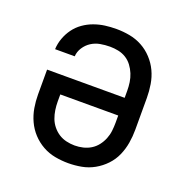

<svg xmlns="http://www.w3.org/2000/svg" viewBox="-104 -633 708 735"><g transform="rotate(20 250.0 -265.0)"><path d="M250 8Q277 8 304 3Q331 -2 355 -15.5Q379 -29 398 -49Q417 -69 428 -94Q439 -119 443.5 -146Q448 -173 448 -200V-330Q448 -357 443.5 -384.5Q439 -412 427.5 -436.5Q416 -461 397 -481.5Q378 -502 354 -515Q330 -528 303 -533Q276 -538 249 -538Q225 -538 202.5 -535Q180 -532 158 -524Q136 -516 117 -502.5Q98 -489 84.5 -470.5Q71 -452 63 -430Q55 -408 54 -385H134Q135 -404 146 -421Q157 -438 173.5 -448.5Q190 -459 209.5 -462.5Q229 -466 249 -466Q266 -466 283 -462.5Q300 -459 314.5 -450Q329 -441 339.5 -427Q350 -413 356.5 -397Q363 -381 365.5 -364Q368 -347 368 -330V-301H52V-200Q52 -173 56.5 -146Q61 -119 72.5 -94Q84 -69 102.5 -49Q121 -29 145 -15.5Q169 -2 196 3Q223 8 250 8ZM250 -64Q233 -64 216 -68Q199 -72 185 -81Q171 -90 160 -103.5Q149 -117 143 -133Q137 -149 134.5 -166Q132 -183 132 -200V-229H368V-200Q368 -183 366 -166Q364 -149 357.5 -133Q351 -117 340.5 -103.5Q330 -90 315.5 -81Q301 -72 284 -68Q267 -64 250 -64Z"/></g></svg>

Font: Iosevka SS09
Style: Regular
Weight: 400
Monospace: yes
Designer: Belleve Invis
Foundry: Belleve Invis
Version: Version 5.2.1; ttfautohint (v1.8.3)